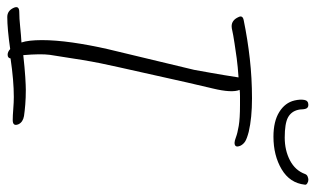

<svg xmlns="http://www.w3.org/2000/svg" viewBox="-236 -653 868 528"><g transform="rotate(90 198.0 -389.0)"><path d="M-19.2 25Q-36.2 25 -44.2 8Q-51.8 -8 -32.8 -8Q-15.8 -8 8.1 -10.5Q32 -13 50.8 -14Q44.4 -33 44.3 -70Q44.3 -107 50.9 -154Q57.6 -201 69 -251L126.1 -489Q129.2 -506 134.6 -536.5Q140.1 -567 146.9 -611Q117.4 -609 94.6 -606Q71.8 -603 53.5 -600Q27.4 -596 19.3 -594Q11.3 -592 6.3 -592Q-10.7 -592 -19.1 -611Q-24.6 -622 -11.3 -625Q42.2 -636 95.8 -642Q149.4 -648 204.4 -648Q258.4 -648 296.5 -639Q315.6 -634 323.3 -629Q330.9 -624 334.8 -616Q341.5 -600 326.5 -600Q321.5 -600 311 -604Q300.6 -608 280.3 -611.5Q260 -615 223 -615Q209 -615 198.5 -615Q188 -615 181.2 -614Q190.1 -593 177.3 -540L160.7 -469L118.9 -282Q106.9 -230 99 -182Q91.1 -134 84.8 -92Q81.5 -67 85.6 -19Q121.7 -23 145.8 -24.5Q170 -26 181 -26Q203 -26 221.3 -24.5Q239.7 -23 253.2 -21Q269.8 -18 275.6 -6Q282.3 10 264.3 10Q252.3 10 233.5 8.5Q214.6 7 200.6 7Q155.6 7 94.7 16Q93.5 24 84.5 24Q76.5 24 68.9 17Q40.8 21 18.8 23Q-3.2 25 -19.2 25ZM309.7 -707Q267.7 -707 242 -723Q216.3 -739 210.3 -765Q206.8 -780 208.7 -791.5Q210.5 -803 222.5 -803Q231.5 -803 233.6 -794Q234.7 -789 234.8 -784.5Q234.8 -780 236 -775Q240.4 -756 256.9 -747Q273.5 -738 312.5 -738Q347.5 -738 375.2 -752.5Q402.8 -767 412.6 -794Q414.4 -799 419.5 -801Q424.5 -803 428.5 -803Q433.5 -803 438.2 -800Q442.9 -797 441.8 -793Q437.3 -752 399.5 -729.5Q361.7 -707 309.7 -707Z"/></g></svg>

Font: Oooh Baby
Style: Normal
Weight: 400
Designer: Robert E. Leuschke
Foundry: Robert E. Leuschke
Version: Version 1.011; ttfautohint (v1.8.3)